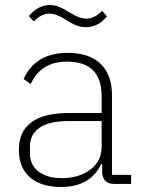

<svg xmlns="http://www.w3.org/2000/svg" viewBox="-20 -731 564 763"><path d="M55 -135Q55 -282 255 -282H384V-348Q384 -486 247 -486Q194 -486 158.5 -464Q123 -442 102 -397L74 -417Q121 -521 249 -521Q334 -521 379.5 -477.5Q425 -434 425 -353V-36H501V0H435Q389 0 386 -45V-79H382Q363 -37 323.5 -12.5Q284 12 222 12Q143 12 99 -26.5Q55 -65 55 -135ZM384 -149V-250H255Q175 -250 137 -223.5Q99 -197 99 -149V-122Q99 -75 133.5 -49Q168 -23 226 -23Q293 -23 338.5 -56.5Q384 -90 384 -149ZM244 -651Q222 -665 206 -671Q190 -677 176 -677Q145 -677 114 -646L95 -667Q131 -711 178 -711Q197 -711 214.5 -704Q232 -697 256 -682Q279 -668 294.5 -662.5Q310 -657 324 -657Q356 -657 386 -688L405 -666Q370 -623 322 -623Q303 -623 285 -629.5Q267 -636 244 -651Z"/></svg>

Font: Anuphan ExtraLight
Style: Regular
Weight: 200
Designer: Cadson Demak
Version: Version 3.001